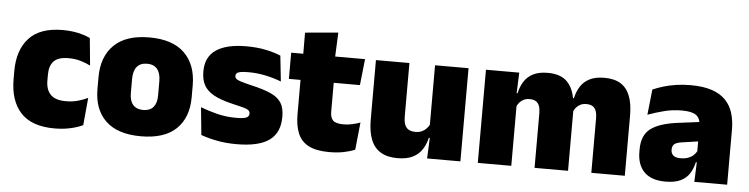

<svg xmlns="http://www.w3.org/2000/svg" viewBox="-42 -809 3944 1011"><g transform="rotate(5 1930.0 -303.0)"><path d="M265.5 13.5Q145 13.5 87 -49.5Q29 -112.5 29 -227V-269.5Q29 -380.5 87 -443.5Q145 -506.5 265 -506.5Q294.5 -506.5 321 -502.8Q347.5 -499 370 -492.2Q392.5 -485.5 410 -477L424 -332.5Q399.5 -345 371 -353.2Q342.5 -361.5 307.5 -361.5Q253.5 -361.5 230.2 -337Q207 -312.5 207 -266.5V-234Q207 -186 232.5 -160.2Q258 -134.5 312.5 -134.5Q346.5 -134.5 374.2 -142Q402 -149.5 429 -162L415.5 -17Q388 -3.5 349 5Q310 13.5 265.5 13.5Z M722.5 15Q599 15 536.2 -45.2Q473.5 -105.5 473.5 -212.5V-275Q473.5 -384.5 536.5 -446Q599.5 -507.5 722.5 -507.5Q846 -507.5 908.8 -446Q971.5 -384.5 971.5 -275V-212.5Q971.5 -105.5 909 -45.2Q846.5 15 722.5 15ZM722.5 -124Q758 -124 776.2 -145.2Q794.5 -166.5 794.5 -206V-282Q794.5 -324.5 776.2 -346.5Q758 -368.5 722.5 -368.5Q687.5 -368.5 669 -346.5Q650.5 -324.5 650.5 -282V-206Q650.5 -166.5 669 -145.2Q687.5 -124 722.5 -124Z M1229 12.5Q1170.5 12.5 1122.5 3Q1074.5 -6.5 1039.5 -19.5L1025 -165Q1064 -150 1111.8 -137.8Q1159.5 -125.5 1213.5 -125.5Q1253 -125.5 1267.8 -132Q1282.5 -138.5 1282.5 -153V-154Q1282.5 -165 1274 -171.5Q1265.5 -178 1244.2 -183.8Q1223 -189.5 1185.5 -198Q1124 -212.5 1088 -232.8Q1052 -253 1036.5 -282Q1021 -311 1021 -351V-355Q1021 -431 1075.8 -468.2Q1130.5 -505.5 1235.5 -505.5Q1292 -505.5 1338.8 -495.8Q1385.5 -486 1417.5 -472L1432 -336.5Q1395.5 -351 1350.5 -360.8Q1305.5 -370.5 1258.5 -370.5Q1231.5 -370.5 1216.8 -367.8Q1202 -365 1196.5 -359.5Q1191 -354 1191 -346V-345Q1191 -336 1198 -329.8Q1205 -323.5 1224.5 -317.5Q1244 -311.5 1281.5 -302.5Q1343 -288.5 1381.5 -271.5Q1420 -254.5 1438 -227.2Q1456 -200 1456 -153.5V-150.5Q1456 -67.5 1400.5 -27.5Q1345 12.5 1229 12.5Z M1718 11.5Q1649.5 11.5 1609.2 -9.2Q1569 -30 1551.8 -71Q1534.5 -112 1534.5 -172V-436H1710V-202Q1710 -170 1724.5 -155.2Q1739 -140.5 1781.5 -140.5Q1804.5 -140.5 1827.2 -145.8Q1850 -151 1868.5 -158L1853.5 -13Q1827.5 -2 1793.5 4.8Q1759.5 11.5 1718 11.5ZM1473 -354V-492.5H1863.5L1848.5 -354ZM1537 -480.5 1536.5 -604 1711 -619.5 1705 -480.5Z M2098 -492.5V-209.5Q2098 -186 2103.8 -169Q2109.5 -152 2123.5 -143Q2137.5 -134 2161.5 -134Q2180.5 -134 2194.8 -140.5Q2209 -147 2219.2 -158Q2229.5 -169 2235.5 -182L2262.5 -109H2234Q2226.5 -75 2208.8 -47.5Q2191 -20 2159.5 -4Q2128 12 2078 12Q2024.5 12 1989.5 -9Q1954.5 -30 1937.8 -72.2Q1921 -114.5 1921 -179V-492.5ZM2410.5 -492.5V0H2234.5L2240 -126.5L2233.5 -144.5V-492.5Z M3102.5 0V-288Q3102.5 -310 3097.2 -325.8Q3092 -341.5 3079.5 -350Q3067 -358.5 3045 -358.5Q3027.5 -358.5 3014.2 -352Q3001 -345.5 2991.8 -334.8Q2982.5 -324 2977.5 -310.5L2962 -383.5H2977Q2984.5 -418 3001.5 -445.2Q3018.5 -472.5 3049.2 -488.5Q3080 -504.5 3128.5 -504.5Q3180.5 -504.5 3213.8 -484Q3247 -463.5 3263.2 -422.2Q3279.5 -381 3279.5 -318.5V0ZM2502.5 0V-492.5H2678.5L2673 -352.5L2679.5 -348V0ZM2802.5 0V-288Q2802.5 -310 2797.2 -325.8Q2792 -341.5 2779.5 -350Q2767 -358.5 2745 -358.5Q2727.5 -358.5 2714.2 -352Q2701 -345.5 2691.8 -334.8Q2682.5 -324 2677.5 -310.5L2650.5 -383.5H2679Q2686.5 -418 2703.2 -445.2Q2720 -472.5 2750.5 -488.5Q2781 -504.5 2828.5 -504.5Q2897 -504.5 2931.8 -469Q2966.5 -433.5 2975 -366.5Q2976 -356.5 2977.8 -341Q2979.5 -325.5 2979.5 -314V0Z M3647 0 3652 -126 3648.5 -130.5V-283.5L3647 -301.5Q3647 -336 3624.8 -352.2Q3602.5 -368.5 3549 -368.5Q3500.5 -368.5 3455.8 -357Q3411 -345.5 3370 -330.5L3384.5 -465Q3409.5 -476 3440 -485.2Q3470.5 -494.5 3506.5 -500Q3542.5 -505.5 3583 -505.5Q3651.5 -505.5 3697.2 -489.8Q3743 -474 3770 -445.2Q3797 -416.5 3808.8 -377Q3820.5 -337.5 3820.5 -290V0ZM3494.5 12Q3420.5 12 3382.8 -25.8Q3345 -63.5 3345 -133V-145.5Q3345 -219.5 3390.2 -254.5Q3435.5 -289.5 3535 -302L3660.5 -318L3671 -217L3564.5 -201.5Q3535.5 -197.5 3524.2 -187.8Q3513 -178 3513 -159V-157Q3513 -139.5 3524.8 -128.5Q3536.5 -117.5 3564 -117.5Q3587 -117.5 3603.8 -123.8Q3620.5 -130 3631.8 -140.5Q3643 -151 3649.5 -163.5L3674.5 -103.5H3646Q3638.5 -70 3622.2 -44Q3606 -18 3575.5 -3Q3545 12 3494.5 12Z"/></g></svg>

Font: Anek Tamil ExtraBold
Style: Regular
Weight: 800
Designer: Aadarsh Rajan (Tamil), Yesha Goshar (Latin)
Foundry: Ek Type
Version: Version 1.003